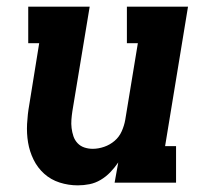

<svg xmlns="http://www.w3.org/2000/svg" viewBox="-20 -550 640 578"><path d="M214 8Q186 8 159.5 -0.5Q133 -9 113 -27Q93 -45 81 -69.5Q69 -94 64.5 -121Q60 -148 61.5 -177Q63 -206 68 -234L98 -420H65V-530H250L198 -216Q196 -203 195 -190Q194 -177 195.5 -164.5Q197 -152 201 -140Q205 -128 213.5 -119Q222 -110 234 -106Q246 -102 259 -102Q276 -102 293.5 -108Q311 -114 325 -126Q339 -138 346.5 -155Q354 -172 357 -189L395 -420H362V-530H546L477 -110H510V0H325L336 -61Q325 -45 312 -31.5Q299 -18 283 -8.5Q267 1 249.5 4.5Q232 8 214 8Z"/></svg>

Font: Iosevka Slab XBdExObl
Style: Regular
Weight: 800
Width: 7
Italic angle: -9°
Monospace: yes
Designer: Belleve Invis
Foundry: Belleve Invis
Version: Version 11.1.0; ttfautohint (v1.8.3)